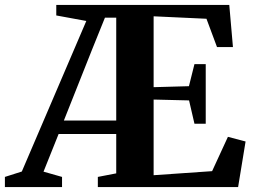

<svg xmlns="http://www.w3.org/2000/svg" viewBox="-72 -763 1033 783"><path d="M-52 0V-41.5L17 -63.5L280 -677.5L157.5 -700V-743H863L878 -571H813L770 -686.5L554.5 -696.5V-407.5L698.5 -411.5L721 -501.5H767V-258.5H721L699 -353.5L554.5 -357V-48.5L793 -65L857.5 -205L929.5 -186L899 0H327V-41.5L402 -56V-216.5H167L105.5 -63L181 -41.5V0ZM188.5 -271.5H402V-691H356L303.5 -561Z"/></svg>

Font: Merriweather 72pt
Style: Bold
Weight: 700
Version: Version 2.100